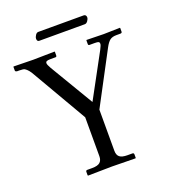

<svg xmlns="http://www.w3.org/2000/svg" viewBox="-140 -869 855 971"><g transform="rotate(-20 287.5 -383.5)"><path d="M413.1 -724.1H168.5Q156.2 -724.1 156.2 -738.8Q156.2 -748 163.1 -758.1Q169.9 -768.1 178.2 -768.1H422.9Q429.7 -768.1 433.1 -763.7Q436.5 -759.3 436.5 -753.4Q436.5 -744.1 429.2 -734.1Q421.9 -724.1 413.1 -724.1ZM253.9 -71.8V-281.2L84 -573.7Q68.4 -602.5 50.8 -613.3Q44.4 -617.7 22.5 -617.7H10.3Q0 -619.1 0 -625V-645L1.5 -646.5Q94.2 -644.5 107.4 -644.5L221.7 -646.5L223.1 -645V-626Q223.1 -617.7 216.8 -617.7H188.5Q174.3 -617.7 168.7 -614.7Q163.1 -611.8 163.1 -605Q163.1 -596.7 175.3 -575.7L314.9 -341.3L441.9 -575.7Q453.1 -596.7 453.1 -604.5Q453.1 -612.3 448.2 -615Q443.4 -617.7 427.7 -617.7H398.4Q392.6 -618.2 392.6 -625V-644.5L394 -646.5Q473.1 -644.5 485.8 -644.5L573.2 -646.5L574.7 -645V-625.5Q574.7 -617.7 565.4 -617.7H543.9Q522 -617.7 509.3 -608.2Q496.6 -598.6 483.4 -573.7L334.5 -293V-71.8Q334.5 -48.3 347.2 -38.1Q359.9 -27.8 389.2 -27.8H415.5Q423.8 -27.8 423.8 -19.5V-1L421.9 1Q335 -1 295.9 -1L167 1L165 -1V-19.5Q165 -27.8 172.9 -27.8H199.2Q229 -27.8 241.5 -38.8Q253.9 -49.8 253.9 -71.8Z"/></g></svg>

Font: Libertinage
Style: b
Weight: 400
Designer: OSP
Foundry: OSP
Version: Version 1.0; 2008; OFL relea